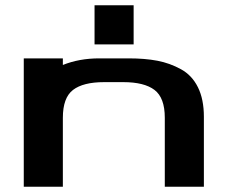

<svg xmlns="http://www.w3.org/2000/svg" viewBox="-20 -707 862 727"><path d="M604 0V-261Q604 -337 565 -366.5Q526 -396 447 -396H374Q295 -396 256.5 -366.5Q218 -337 218 -261V0H70V-486H218V-461Q280 -486 356 -486H467Q529 -486 576 -477Q623 -468 665 -445Q707 -422 729.5 -376.5Q752 -331 752 -265V0ZM486 -687V-539H338V-687Z"/></svg>

Font: Aneo
Style: Bold
Weight: 700
Designer: Anastasios Pappas
Foundry: Anastasios Pappas
Version: Version 1.000